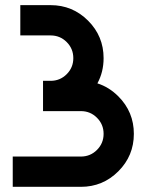

<svg xmlns="http://www.w3.org/2000/svg" viewBox="-20 -723 567 743"><path d="M293 0H29.3V-117.2H293Q329.6 -117.2 355.2 -142.8Q380.9 -168.5 380.9 -205.1Q380.9 -241.7 355.2 -267.3Q329.6 -293 293 -293H146.5V-410.2H175.8Q212.4 -410.2 238 -435.8Q263.7 -461.4 263.7 -498Q263.7 -534.7 238 -560.3Q212.4 -585.9 175.8 -585.9H58.6V-703.1H175.8Q260.7 -703.1 320.8 -643.1Q380.9 -583 380.9 -498Q380.9 -444.3 356.9 -400.4Q401.9 -386.2 438 -350.1Q498 -290 498 -205.1Q498 -120.1 438 -60.1Q377.9 0 293 0Z"/></svg>

Font: Gerhaus
Style: Regular
Weight: 400
Designer: GGBotNet
Foundry: GGBotNet
Version: 1.01